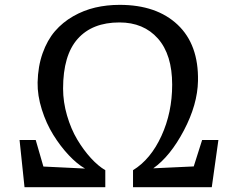

<svg xmlns="http://www.w3.org/2000/svg" viewBox="-20 -775 984 795"><path d="M530.8 0V-70.3Q604 -115.2 648.4 -212.2Q692.9 -309.1 692.9 -424.3Q692.9 -548.8 633.8 -615.5Q574.7 -682.1 474.6 -682.1Q362.3 -682.1 301.8 -614.3Q241.2 -546.4 241.2 -408.2Q241.2 -352.5 257.6 -296.6Q273.9 -240.7 300 -197Q326.2 -153.3 356.4 -120.4Q386.7 -87.4 416 -70.3V0H81.5L61 -195.3H127.9L159.7 -85.4L332 -77.1Q299.3 -95.7 264.6 -132.6Q230 -169.4 200.7 -216.6Q171.4 -263.7 153.1 -321.8Q134.8 -379.9 135.7 -433.6Q137.2 -500.5 156.5 -554.7Q175.8 -608.9 207.5 -645.8Q239.3 -682.6 282.7 -707.5Q326.2 -732.4 374.3 -743.7Q422.4 -754.9 475.6 -754.9Q628.4 -754.9 715.6 -672.6Q802.7 -590.3 799.8 -439.9Q797.9 -342.3 741.5 -235.1Q685.1 -127.9 614.7 -78.1L782.2 -85.9L816.9 -195.3H884.3L856.9 0Z"/></svg>

Font: HaufeMerriweather
Style: Regular
Weight: 400
Designer: Eben Sorkin ( eben@eyebytes.com )
Foundry: Eben Sorkin
Version: Version 1.56